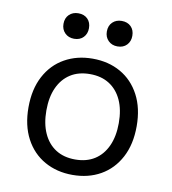

<svg xmlns="http://www.w3.org/2000/svg" viewBox="-80 -766 760 846"><g transform="rotate(10 300.0 -343.0)"><path d="M300 -510Q371 -510 425.5 -479Q480 -448 511 -389.5Q542 -331 542 -250Q542 -169 511 -110.5Q480 -52 425.5 -21Q371 10 300 10Q230 10 175 -21Q120 -52 89 -110.5Q58 -169 58 -250Q58 -331 89 -389.5Q120 -448 175 -479Q230 -510 300 -510ZM300 -441Q249 -441 213 -418Q177 -395 157.5 -352.5Q138 -310 138 -250Q138 -191 157.5 -148Q177 -105 213 -82Q249 -59 300 -59Q351 -59 387 -82Q423 -105 442.5 -148Q462 -191 462 -250Q462 -310 442.5 -352.5Q423 -395 387 -418Q351 -441 300 -441ZM203 -696Q229 -696 244.5 -680.5Q260 -665 260 -639Q260 -614 244.5 -598Q229 -582 203 -582Q178 -582 162 -598Q146 -614 146 -639Q146 -665 162 -680.5Q178 -696 203 -696ZM397 -696Q423 -696 438.5 -680.5Q454 -665 454 -639Q454 -614 438.5 -598Q423 -582 397 -582Q372 -582 356 -598Q340 -614 340 -639Q340 -665 356 -680.5Q372 -696 397 -696Z"/></g></svg>

Font: Work Sans
Style: Regular
Weight: 400
Designer: Wei Huang
Foundry: Wei Huang
Version: Version 2.006; ttfautohint (v1.8.1.43-b0c9)